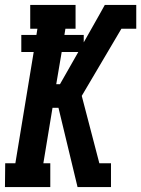

<svg xmlns="http://www.w3.org/2000/svg" viewBox="-23 -755 570 775"><path d="M-3 0 -2 -96H39L113 -545H63V-614H124L128 -639H99V-735H282V-639H241L237 -614H315V-584L380 -699L400 -735H527V-639H467L307 -368L378 -96H425V0H290L213 -320H189L152 -96H180V0ZM204 -415H219L293 -545H226Z"/></svg>

Font: Iosevka Curly Slab
Style: Bold Italic
Weight: 700
Italic angle: -9°
Monospace: yes
Designer: Belleve Invis
Foundry: Belleve Invis
Version: Version 22.1.2; ttfautohint (v1.8.4)